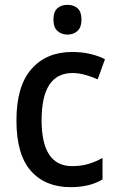

<svg xmlns="http://www.w3.org/2000/svg" viewBox="-20 -815 483 794"><path d="M272 -41Q167 -41 107.5 -108.5Q48 -176 48 -317Q48 -459 110 -529.5Q172 -600 278 -600Q320 -600 355 -591.5Q390 -583 414 -570L384 -487Q359 -498 332 -505.5Q305 -513 280 -513Q152 -513 152 -318Q152 -128 278 -128Q315 -128 345.5 -137Q376 -146 404 -162V-73Q351 -41 272 -41ZM259 -795Q285 -795 301 -780.5Q317 -766 317 -734Q317 -702 300.5 -687Q284 -672 259 -672Q234 -672 217.5 -687Q201 -702 201 -734Q201 -766 217 -780.5Q233 -795 259 -795Z"/></svg>

Font: Noto Sans Tamil UI SemiCondensed Medium
Style: Regular
Weight: 500
Width: 4
Designer: Jelle Bosma - Monotype Design Team
Foundry: Monotype Imaging Inc.
Version: Version 2.004; ttfautohint (v1.8.4.7-5d5b)